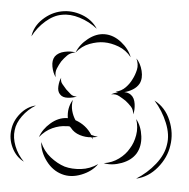

<svg xmlns="http://www.w3.org/2000/svg" viewBox="-90 -845 558 566"><g transform="rotate(5 189.0 -562.5)"><path d="M-12 -721Q-8 -751 16 -773.5Q40 -796 70 -802Q100 -808 130.5 -797Q161 -786 178 -760Q154 -779 125 -788Q96 -797 72 -792Q48 -788 25 -768Q2 -748 -12 -721ZM122 -685Q131 -709 154.5 -727.5Q178 -746 203 -746Q229 -746 252.5 -727.5Q276 -709 285 -685Q269 -705 246.5 -713.5Q224 -722 203 -722Q183 -722 160.5 -713.5Q138 -705 122 -685ZM70 -607Q61 -619 57.5 -637.5Q54 -656 62 -668Q71 -680 89 -684Q107 -688 122 -685Q107 -683 98 -674Q89 -665 82 -655Q76 -645 71 -633Q66 -621 70 -607ZM237 -571Q245 -576 257 -579Q253 -579 250 -580Q267 -584 278.5 -596Q290 -608 296 -621Q303 -634 306.5 -650Q310 -666 302 -683Q315 -670 320.5 -648Q326 -626 318 -610Q312 -599 300 -591.5Q288 -584 275 -581Q287 -581 295 -575Q306 -567 308.5 -549Q311 -531 307 -518Q306 -532 298 -540.5Q290 -549 281 -556Q272 -562 261 -568Q250 -574 237 -571ZM137 -556Q126 -551 110.5 -550Q95 -549 87 -558Q79 -566 80 -581.5Q81 -597 86 -607Q85 -596 91.5 -588.5Q98 -581 104 -574Q111 -568 118 -561.5Q125 -555 137 -556ZM366 -564Q399 -547 414.5 -510Q430 -473 424 -436Q419 -400 393.5 -369Q368 -338 332 -330Q364 -350 387 -379Q410 -408 414 -438Q419 -467 405 -501.5Q391 -536 366 -564ZM36 -427Q44 -451 66 -470Q88 -489 113 -490H116Q111 -520 126 -545Q123 -528 127 -513Q131 -498 139 -486Q171 -475 189 -447Q199 -444 209 -443Q201 -441 193 -440Q194 -437 196 -434Q193 -437 190 -440Q173 -438 155.5 -443.5Q138 -449 128 -462Q126 -464 124 -466Q119 -467 114 -466Q94 -466 73 -456.5Q52 -447 36 -427ZM-2 -351Q-26 -363 -38.5 -389Q-51 -415 -47 -442Q-44 -468 -25.5 -490.5Q-7 -513 19 -519Q-4 -505 -19.5 -483.5Q-35 -462 -37 -441Q-40 -419 -30.5 -394.5Q-21 -370 -2 -351ZM317 -505Q333 -485 336.5 -455.5Q340 -426 327 -404Q314 -383 286 -372.5Q258 -362 233 -367Q258 -371 277 -385Q296 -399 306 -417Q317 -434 321 -457.5Q325 -481 317 -505ZM217 -363Q201 -340 170.5 -328Q140 -316 113 -324Q85 -332 65.5 -358Q46 -384 44 -413Q55 -387 76 -370.5Q97 -354 119 -347Q141 -341 167.5 -344Q194 -347 217 -363Z"/></g></svg>

Font: Rubik Puddles
Style: Regular
Weight: 400
Designer: Hubert and Fischer, NaN
Foundry: Hubert and Fischer, NaN
Version: Version 2.200